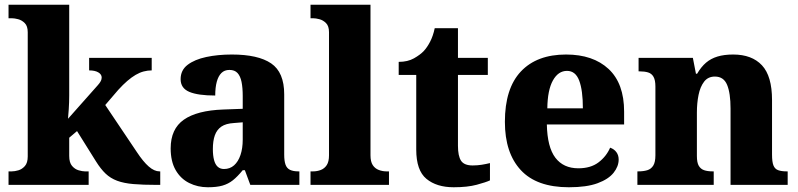

<svg xmlns="http://www.w3.org/2000/svg" viewBox="-20 -780 3368 810"><path d="M16 0V-57H30Q42 -57 57.5 -61.5Q73 -66 85 -79.5Q97 -93 97 -120V-644Q97 -670 84.5 -682.5Q72 -695 56.5 -699Q41 -703 30 -703H16V-760H272V-377Q272 -364 271.5 -348.5Q271 -333 270 -318.5Q269 -304 268 -293.5Q267 -283 267 -279L393 -421Q400 -429 403.5 -435Q407 -441 408 -445.5Q409 -450 409 -453Q409 -466 395 -474.5Q381 -483 356 -483V-536H620V-483Q603 -483 586 -478.5Q569 -474 552 -464Q535 -454 517 -438.5Q499 -423 479 -401L424 -337L557 -139Q584 -98 607.5 -77.5Q631 -57 653 -57H656V0H642Q583 0 542.5 -3.5Q502 -7 474 -17.5Q446 -28 425.5 -47.5Q405 -67 385 -99L305 -227L272 -199V-122Q272 -94 284 -80Q296 -66 312 -61.5Q328 -57 338 -57H354V0Z M857 10Q814 10 778 -8Q742 -26 721 -62.5Q700 -99 700 -154Q700 -236 755.5 -275Q811 -314 922 -318L1004 -321V-375Q1004 -410 999 -434.5Q994 -459 982 -472Q970 -485 948 -485Q927 -485 914 -472Q901 -459 894.5 -435Q888 -411 888 -377Q815 -377 778.5 -392.5Q742 -408 742 -446Q742 -484 771.5 -506.5Q801 -529 850 -539.5Q899 -550 958 -550Q1069 -550 1124 -512.5Q1179 -475 1179 -382V-128Q1179 -101 1184.5 -85.5Q1190 -70 1203.5 -63.5Q1217 -57 1239 -57H1243V0H1036L1013 -62H1004Q982 -35 962.5 -19.5Q943 -4 918.5 3Q894 10 857 10ZM925 -67Q950 -67 967.5 -82.5Q985 -98 994.5 -126Q1004 -154 1004 -191V-264L967 -261Q933 -259 914 -246Q895 -233 886.5 -209.5Q878 -186 878 -151Q878 -124 883 -105Q888 -86 898.5 -76.5Q909 -67 925 -67Z M1290 0V-57H1301Q1318 -57 1333.5 -63Q1349 -69 1358.5 -83.5Q1368 -98 1368 -125V-644Q1368 -670 1355.5 -682.5Q1343 -695 1327.5 -699Q1312 -703 1301 -703H1290V-760H1543V-125Q1543 -98 1552.5 -83.5Q1562 -69 1578 -63Q1594 -57 1610 -57H1621V0Z M1894 10Q1822 10 1779 -25.5Q1736 -61 1736 -149V-464H1662V-519Q1700 -519 1726.5 -534Q1753 -549 1768 -565Q1782 -580 1794.5 -604Q1807 -628 1814 -661H1912V-536H2038V-464H1912V-165Q1912 -122 1925 -102Q1938 -82 1974 -82Q1994 -82 2012.5 -85Q2031 -88 2047 -92V-19Q2030 -11 1991 -0.5Q1952 10 1894 10Z M2380 10Q2244 10 2177 -62.5Q2110 -135 2110 -266Q2110 -407 2177.5 -478.5Q2245 -550 2368 -550Q2482 -550 2547.5 -489Q2613 -428 2613 -309V-255H2287Q2289 -159 2323 -114.5Q2357 -70 2420 -70Q2472 -70 2505 -95Q2538 -120 2554 -157Q2571 -151 2580.5 -138Q2590 -125 2590 -107Q2590 -78 2568.5 -51Q2547 -24 2501 -7Q2455 10 2380 10ZM2439 -323Q2439 -399 2423.5 -440Q2408 -481 2372 -481Q2335 -481 2312.5 -440.5Q2290 -400 2289 -323Z M2669 0V-57H2672Q2695 -57 2711 -62Q2727 -67 2736 -81.5Q2745 -96 2745 -125V-415Q2745 -442 2737 -456Q2729 -470 2714 -474.5Q2699 -479 2677 -479H2674V-536H2903L2916 -469H2921Q2938 -498 2958.5 -515.5Q2979 -533 3007 -541.5Q3035 -550 3073 -550Q3152 -550 3194.5 -504.5Q3237 -459 3237 -358V-128Q3237 -97 3243 -82Q3249 -67 3263 -62Q3277 -57 3299 -57H3303V0H3062V-322Q3062 -387 3047.5 -422Q3033 -457 2996 -457Q2967 -457 2950.5 -435.5Q2934 -414 2927 -379.5Q2920 -345 2920 -305V-122Q2920 -94 2928 -80.5Q2936 -67 2950.5 -62Q2965 -57 2987 -57H2991V0Z"/></svg>

Font: Noto Serif Armenian ExtraBold
Style: Regular
Weight: 800
Version: Version 2.007